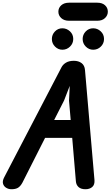

<svg xmlns="http://www.w3.org/2000/svg" viewBox="-41 -1368 799 1388"><path d="M42 0Q20.5 0 3.2 -10.8Q-14 -21.5 -19.2 -40.5Q-24.5 -59.5 -11 -85.5L403 -880.5Q413 -901 435.5 -914.8Q458 -928.5 493 -928.5Q526.5 -928.5 548.8 -911.8Q571 -895 573.5 -861L642 -66Q644.5 -32.5 625.8 -16.2Q607 0 577 0Q544 0 526.8 -15.8Q509.5 -31.5 507.5 -58L481 -371.5H285L120.5 -46.5Q106 -20.5 88.5 -10.2Q71 0 42 0ZM350.5 -500.5H470L458 -640L463 -747L422 -641ZM632.5 -1008.5Q602 -1008.5 579.2 -1031.2Q556.5 -1054 556.5 -1086Q556.5 -1117.5 578.5 -1140.5Q600.5 -1163.5 632.5 -1163.5Q663.5 -1163.5 687.2 -1141.5Q711 -1119.5 711 -1086Q711 -1054 688 -1031.2Q665 -1008.5 632.5 -1008.5ZM410 -1008.5Q379.5 -1008.5 356.8 -1031.2Q334 -1054 334 -1086Q334 -1117.5 356 -1140.5Q378 -1163.5 410 -1163.5Q441 -1163.5 464.8 -1141.5Q488.5 -1119.5 488.5 -1086Q488.5 -1054 465.2 -1031.2Q442 -1008.5 410 -1008.5ZM458 -1218Q423 -1218 402 -1237Q381 -1256 381 -1283.5Q381 -1311.5 402 -1330Q423 -1348.5 458 -1348.5H662.5Q698 -1348.5 718.2 -1330Q738.5 -1311.5 738.5 -1283.5Q738.5 -1257 718.2 -1237.5Q698 -1218 662.5 -1218Z"/></svg>

Font: Edu AU VIC WA NT Pre
Style: Bold
Weight: 700
Designer: Tina and Corey Anderson, Eben Sorkin, Mirko Velimirovic
Foundry: Google for Education
Version: Version 1.001